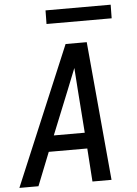

<svg xmlns="http://www.w3.org/2000/svg" viewBox="-61 -967 721 1013"><g transform="rotate(-5 300.0 -460.5)"><path d="M0 0 309 -735H421L488 0H387L375 -176H171L101 0ZM205 -260H369L352 -490Q350 -519 348 -547.5Q346 -576 344 -605Q332 -576 321 -547.5Q310 -519 298 -490ZM218 -849 219 -921H564L563 -849Z"/></g></svg>

Font: Iosevka Aile Medium
Style: Italic
Weight: 500
Italic angle: -9°
Designer: Belleve Invis
Foundry: Belleve Invis
Version: Version 31.1.0; ttfautohint (v1.8.4)